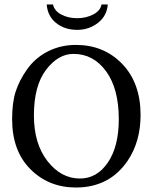

<svg xmlns="http://www.w3.org/2000/svg" viewBox="-20 -825 680 855"><path d="M307 -585Q239 -585 185 -514Q131 -443 131 -311Q131 -185 191.5 -107.5Q252 -30 336 -30Q412 -30 460.5 -101.5Q509 -173 509 -294Q509 -430 452.5 -507.5Q396 -585 307 -585ZM606 -313Q606 -195 549 -110Q468 10 318 10Q197 10 115.5 -71.5Q34 -153 34 -294Q34 -369 50 -418Q66 -467 99 -514Q136 -567 193 -596Q250 -625 318 -625Q443 -625 524.5 -540Q606 -455 606 -313ZM460 -805Q456 -754 416 -723Q376 -692 324 -692Q268 -692 230 -722.5Q192 -753 188 -805H216Q222 -777 252.5 -760.5Q283 -744 324 -744Q363 -744 395 -760.5Q427 -777 432 -805Z"/></svg>

Font: Libertinus Mono
Style: Regular
Weight: 400
Designer: Philipp H. Poll
Foundry: Khaled Hosny
Version: Version 6.7